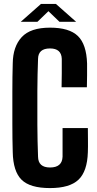

<svg xmlns="http://www.w3.org/2000/svg" viewBox="-20 -950 494 979"><path d="M235 9Q133 9 90 -33.5Q47 -76 45 -174Q43 -239 43 -319.5Q43 -400 43 -480.5Q43 -561 45 -627Q46 -712 90.5 -760.5Q135 -809 235 -809Q333 -809 377 -766.5Q421 -724 424 -626Q424 -601 424 -566Q424 -531 423 -505H294Q295 -536 295 -577.5Q295 -619 295 -650Q293 -703 235 -703Q175 -703 174 -650Q171 -573 170.5 -486.5Q170 -400 170.5 -314Q171 -228 174 -151Q175 -96 235 -96Q297 -96 299 -151Q299 -181 299 -224Q299 -267 299 -297H428Q428 -269 428.5 -236Q429 -203 428 -174Q425 -76 380 -33.5Q335 9 235 9ZM86 -839 189 -930H265L368 -839H283L227 -893L171 -839Z"/></svg>

Font: Big Shoulders Display ExtraBold
Style: Regular
Weight: 800
Designer: Patric King
Foundry: XO Type Co
Version: Version 1.000; ttfautohint (v1.8.2)